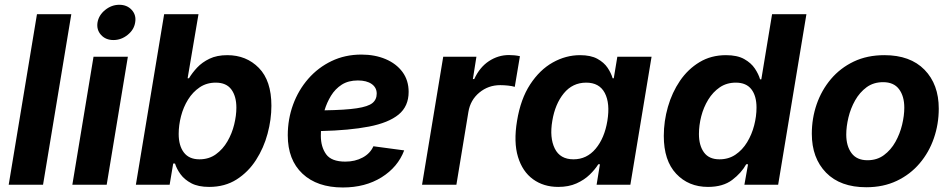

<svg xmlns="http://www.w3.org/2000/svg" viewBox="-20 -788 4061 819"><path d="M284.2 -727.5 163.6 0H17.1L137.7 -727.5Z M288.6 0 378.9 -545.9H525.4L435.1 0ZM463.9 -617.2Q430.7 -617.2 410.9 -639.2Q391.1 -661.1 396 -692.4Q401.4 -723.6 428.7 -745.6Q456.1 -767.6 488.8 -767.6Q522 -767.6 542 -745.6Q562 -723.6 556.6 -692.4Q551.8 -661.1 524.4 -639.2Q497.1 -617.2 463.9 -617.2Z M872.1 9.3Q825.7 9.3 796.1 -6.3Q766.6 -22 750 -44.9Q733.4 -67.9 726.6 -90.3H718.8L703.6 0H559.6L680.2 -727.5H826.7L780.3 -454.1H786.1Q799.8 -477.1 821 -499.8Q842.3 -522.5 873.8 -537.6Q905.3 -552.7 949.7 -552.7Q1030.8 -552.7 1084.2 -498.3Q1137.7 -443.8 1137.7 -336.9Q1137.7 -278.3 1121.3 -217.5Q1105 -156.7 1072 -105.5Q1039.1 -54.2 989.3 -22.5Q939.5 9.3 872.1 9.3ZM830.6 -108.4Q871.1 -108.4 900.9 -129.9Q930.7 -151.4 950.2 -185.1Q969.7 -218.8 979 -257.1Q988.3 -295.4 988.3 -328.6Q988.3 -377.4 966.8 -406.5Q945.3 -435.5 900.4 -435.5Q861.3 -435.5 831.8 -415.5Q802.2 -395.5 782.2 -363.3Q762.2 -331.1 752.2 -292.5Q742.2 -253.9 742.2 -216.8Q742.2 -166.5 764.4 -137.5Q786.6 -108.4 830.6 -108.4Z M1442.4 11.7Q1333 11.7 1270.3 -47.1Q1207.5 -106 1207.5 -210.9Q1207.5 -279.8 1230.2 -341.8Q1252.9 -403.8 1294.9 -451.9Q1336.9 -500 1394.5 -527.6Q1452.1 -555.2 1521.5 -555.2Q1579.1 -555.2 1624.8 -535.9Q1670.4 -516.6 1696.8 -481Q1723.1 -445.3 1723.1 -396Q1723.1 -334.5 1680.2 -299.3Q1637.2 -264.2 1553.7 -248Q1470.2 -231.9 1349.1 -229Q1348.6 -218.3 1348.6 -208.5Q1348.6 -161.6 1371.1 -130.1Q1393.6 -98.6 1453.1 -98.6Q1494.6 -98.6 1526.9 -116Q1559.1 -133.3 1572.8 -164.1L1704.1 -146.5Q1677.2 -75.2 1607.7 -31.7Q1538.1 11.7 1442.4 11.7ZM1364.3 -317.4Q1454.1 -318.8 1502.2 -326.2Q1550.3 -333.5 1568.6 -348.4Q1586.9 -363.3 1586.9 -388.7Q1586.9 -414.6 1565.4 -429.7Q1543.9 -444.8 1506.3 -444.8Q1465.8 -444.8 1437.7 -426.8Q1409.7 -408.7 1391.8 -379.4Q1374 -350.1 1364.3 -317.4Z M1780.3 0 1870.6 -545.9H2012.2L1997.1 -450.7H2002.9Q2025.9 -501 2065.4 -527.1Q2105 -553.2 2150.9 -553.2Q2175.8 -553.2 2197.8 -548.3L2175.8 -417.5Q2165.5 -420.9 2147.5 -422.9Q2129.4 -424.8 2113.8 -424.8Q2063 -424.8 2024.7 -393.1Q1986.3 -361.3 1978 -310.5L1926.8 0Z M2361.3 9.3Q2298.8 9.3 2253.7 -23.4Q2208.5 -56.2 2189.5 -118.9Q2170.4 -181.6 2185.5 -272.5Q2200.7 -365.7 2241.5 -428Q2282.2 -490.2 2337.9 -521.5Q2393.6 -552.7 2454.1 -552.7Q2500 -552.7 2528.3 -537.1Q2556.6 -521.5 2571.8 -498.8Q2586.9 -476.1 2593.3 -454.1H2598.1L2613.3 -545.9H2759.3L2668.9 0H2524.9L2539.1 -87.4H2532.2Q2518.1 -64.9 2495.1 -42.7Q2472.2 -20.5 2439 -5.6Q2405.8 9.3 2361.3 9.3ZM2426.3 -108.4Q2482.9 -108.4 2520.8 -153.6Q2558.6 -198.7 2570.8 -272.5Q2583 -347.2 2559.8 -391.4Q2536.6 -435.5 2480.5 -435.5Q2422.4 -435.5 2385 -389.9Q2347.7 -344.2 2335.9 -272.5Q2323.7 -200.7 2346.4 -154.5Q2369.1 -108.4 2426.3 -108.4Z M3000 9.3Q2917 9.3 2864.3 -46.9Q2811.5 -103 2811.5 -208Q2811.5 -271 2829.1 -332.3Q2846.7 -393.6 2880.6 -443.4Q2914.6 -493.2 2963.9 -522.9Q3013.2 -552.7 3076.7 -552.7Q3125 -552.7 3154.5 -536.1Q3184.1 -519.5 3200 -495.6Q3215.8 -471.7 3222.2 -449.7H3227.5L3273.4 -727.5H3419.9L3299.3 0H3155.3L3170.9 -87.4H3163.1Q3142.6 -50.3 3103.3 -20.5Q3064 9.3 3000 9.3ZM3048.8 -108.4Q3087.9 -108.4 3117.4 -128.4Q3147 -148.4 3167 -181.4Q3187 -214.4 3197 -253.2Q3207 -292 3207 -329.1Q3207 -378.9 3185.1 -407.2Q3163.1 -435.5 3118.7 -435.5Q3079.6 -435.5 3050.3 -415.5Q3021 -395.5 3001 -362.8Q2981 -330.1 2971.2 -291.7Q2961.4 -253.4 2961.4 -216.3Q2961.4 -167.5 2982.9 -137.9Q3004.4 -108.4 3048.8 -108.4Z M3675.3 10.7Q3564.5 10.7 3503.7 -51.5Q3442.9 -113.8 3442.9 -217.3Q3442.9 -283.2 3463.6 -343.3Q3484.4 -403.3 3524.4 -450.7Q3564.5 -498 3621.8 -525.4Q3679.2 -552.7 3752.4 -552.7Q3862.8 -552.7 3923.6 -490.5Q3984.4 -428.2 3984.4 -324.7Q3984.4 -258.8 3963.6 -198.5Q3942.9 -138.2 3902.8 -91.1Q3862.8 -43.9 3805.4 -16.6Q3748 10.7 3675.3 10.7ZM3680.2 -104.5Q3721.2 -104.5 3750.7 -126.5Q3780.3 -148.4 3799.6 -182.9Q3818.8 -217.3 3828.1 -256.1Q3837.4 -294.9 3837.4 -328.6Q3837.4 -377.9 3814.9 -407.7Q3792.5 -437.5 3747.1 -437.5Q3706.1 -437.5 3676.5 -415.8Q3647 -394 3627.7 -359.9Q3608.4 -325.7 3599.1 -286.9Q3589.8 -248 3589.8 -213.9Q3589.8 -165 3612.3 -134.8Q3634.8 -104.5 3680.2 -104.5Z"/></svg>

Font: Inter
Style: Bold Italic
Weight: 700
Italic angle: -9.39999°
Designer: Rasmus Andersson
Foundry: rsms
Version: Version 4.001;git-9221beed3